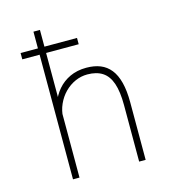

<svg xmlns="http://www.w3.org/2000/svg" viewBox="-110 -846 871 942"><g transform="rotate(-15 325.0 -375.0)"><path d="M57 -633V-665H343.5V-633ZM145 0V-750H178V0ZM481 0V-287Q481 -355.5 466.5 -397.8Q452 -440 422 -459.5Q392 -479 345.5 -479Q313.5 -479 283.8 -465.8Q254 -452.5 230.2 -428.5Q206.5 -404.5 192 -372.2Q177.5 -340 176 -302H152.5Q152.5 -343.5 165.8 -381.2Q179 -419 204.2 -448.5Q229.5 -478 266 -495Q302.5 -512 349.5 -512Q389.5 -512 420 -499.8Q450.5 -487.5 471.5 -461.2Q492.5 -435 503.2 -393.2Q514 -351.5 514 -292V0Z"/></g></svg>

Font: Trispace Thin Thin
Style: Regular
Weight: 250
Version: Version 1.210